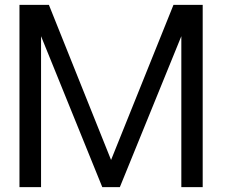

<svg xmlns="http://www.w3.org/2000/svg" viewBox="-20 -770 929 790"><path d="M814 -750V0H726.1V-621.1L473.1 0H400.9L148.9 -621.1V0H60.1V-750H181.2L437 -111.8L693.8 -750Z"/></svg>

Font: ø
Style: ø
Weight: 400
Designer: Samuel Oakes
Foundry: Samuel Oakes
Version: Version 1.000;PS 001.000;hotconv 1.0.88;makeotf.lib2.5.64775